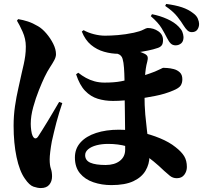

<svg xmlns="http://www.w3.org/2000/svg" viewBox="-20 -882 1040 974"><path d="M545 57Q496 57 453.5 42.5Q411 28 385.5 -3Q360 -34 360 -83Q360 -128 388.5 -159.5Q417 -191 467.5 -207.5Q518 -224 583 -224Q637 -224 691 -212Q745 -200 792 -180.5Q839 -161 870 -136Q901 -112 914.5 -89.5Q928 -67 928 -35Q928 -13 915 4.5Q902 22 877 22Q857 22 842 10Q827 -2 813 -15Q757 -69 711 -98.5Q665 -128 622 -140Q579 -152 529 -152Q496 -152 469.5 -145Q443 -138 427.5 -125Q412 -112 412 -95Q412 -68 438.5 -56.5Q465 -45 516 -45Q561 -45 588 -66Q615 -87 615 -123Q615 -183 614.5 -231Q614 -279 613.5 -316Q613 -353 612.5 -380.5Q612 -408 612 -426Q612 -450 611.5 -480Q611 -510 609 -538Q607 -566 602 -583Q597 -603 575.5 -609.5Q554 -616 540 -620L583 -638Q603 -637 627.5 -633Q652 -629 675.5 -623Q699 -617 712 -610Q727 -603 729 -593Q731 -583 727 -569Q718 -537 715.5 -491.5Q713 -446 713 -406Q713 -346 717 -301Q721 -256 725.5 -220.5Q730 -185 734 -153Q738 -121 738 -88Q738 -50 718.5 -16.5Q699 17 657 37Q615 57 545 57ZM187 72Q171 72 150 65Q129 58 106 24Q79 -14 64 -85Q49 -156 49 -244Q49 -295 56 -343Q63 -391 73 -434Q83 -477 90 -511Q96 -536 100.5 -556.5Q105 -577 108 -598.5Q111 -620 111 -646Q111 -685 94.5 -721.5Q78 -758 66 -777L72 -785Q97 -781 121.5 -773Q146 -765 173 -749Q194 -737 215 -712.5Q236 -688 250 -660Q264 -632 264 -607Q264 -593 255.5 -577Q247 -561 233.5 -540.5Q220 -520 206 -491Q194 -466 177.5 -425Q161 -384 148.5 -338.5Q136 -293 136 -254Q136 -238 138.5 -220Q141 -202 145 -194Q151 -181 158.5 -180Q166 -179 173 -189Q180 -200 193.5 -221Q207 -242 222.5 -268Q238 -294 253.5 -320Q269 -346 280 -365L296 -359Q288 -336 280.5 -311Q273 -286 266 -260.5Q259 -235 253.5 -210.5Q248 -186 243 -165Q238 -138 235 -113Q232 -88 232 -74Q232 -43 238 -26.5Q244 -10 244 13Q244 38 230 55Q216 72 187 72ZM553 -370Q512 -370 476 -381Q440 -392 412 -421Q384 -450 366 -505L377 -513Q396 -498 416 -487Q436 -476 459.5 -469.5Q483 -463 510 -463Q560 -463 593.5 -469.5Q627 -476 659 -484Q685 -491 714 -500.5Q743 -510 766 -519Q783 -526 794.5 -532Q806 -538 808 -538Q813 -538 828.5 -537Q844 -536 861.5 -531.5Q879 -527 892 -515Q905 -503 905 -480Q905 -461 896.5 -448Q888 -435 859 -423Q817 -405 768 -395.5Q719 -386 671 -379Q637 -375 609.5 -372.5Q582 -370 553 -370ZM582 -609Q545 -609 508 -619.5Q471 -630 441.5 -654.5Q412 -679 395 -722L404 -729Q427 -716 456.5 -708.5Q486 -701 513 -701Q541 -701 578.5 -704Q616 -707 659 -716Q691 -723 707 -731.5Q723 -740 729 -740Q759 -740 783 -723.5Q807 -707 807 -679Q807 -660 800 -651.5Q793 -643 781 -639Q758 -631 730.5 -625.5Q703 -620 675 -616Q647 -612 623 -610.5Q599 -609 582 -609ZM871 -652Q856 -652 846.5 -661Q837 -670 828 -688Q816 -712 799.5 -739.5Q783 -767 745 -800L751 -810Q792 -802 828.5 -785.5Q865 -769 886 -747Q900 -733 905 -720.5Q910 -708 911 -694Q911 -672 899 -662Q887 -652 871 -652ZM953 -719Q940 -719 930.5 -728Q921 -737 911 -753Q901 -770 880 -797Q859 -824 818 -852L823 -862Q870 -856 903 -845Q936 -834 960 -815Q977 -803 983.5 -787.5Q990 -772 990 -761Q990 -744 981 -731.5Q972 -719 953 -719Z"/></svg>

Font: Noto Serif SC ExtraLight Black
Style: Regular
Weight: 900
Version: Version 2.002-H1;hotconv 1.1.0;makeotfexe 2.6.0